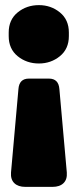

<svg xmlns="http://www.w3.org/2000/svg" viewBox="-20 -720 303 750"><path d="M14 -593Q14 -643 49 -671.5Q84 -700 132 -700Q179 -700 214 -671.5Q249 -643 249 -593V-579Q249 -529 214 -500.5Q179 -472 132 -472Q84 -472 49 -500.5Q14 -529 14 -579ZM23 -46 52 -372Q55 -413 93 -413H171Q209 -413 212 -372L241 -46Q243 -19 228 -4.5Q213 10 185 10H79Q51 10 36 -4.5Q21 -19 23 -46Z"/></svg>

Font: LT Crewmate
Style: Regular
Weight: 400
Designer: Daniel Lyons
Foundry: LyonsType
Version: Version 1.001;FEAKit 1.0